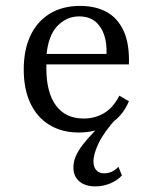

<svg xmlns="http://www.w3.org/2000/svg" viewBox="-20 -447 532 664"><path d="M309.7 197.6Q275 197.6 254.4 180.2Q233.9 162.9 233.9 132.3Q233.9 112.1 242.3 92.7Q250.8 73.4 266.5 53.2Q282.3 33.1 304 10.1Q325.8 -12.9 352.4 -40.3H384.7Q339.5 9.7 321.4 47.6Q303.2 85.5 303.2 111.3Q303.2 130.6 312.9 141.5Q322.6 152.4 340.3 152.4Q368.5 152.4 389.5 129.8L401.6 159.7Q385.5 177.4 360.9 187.5Q336.3 197.6 309.7 197.6ZM252.4 11.3Q194.4 11.3 151.2 -14.9Q108.1 -41.1 85.1 -89.9Q62.1 -138.7 62.1 -206.5Q62.1 -274.2 85.1 -323.4Q108.1 -372.6 152 -399.6Q196 -426.6 257.3 -426.6Q309.7 -426.6 348 -406Q386.3 -385.5 407.3 -340.7Q428.2 -296 425.8 -224.2H108.9L108.1 -260.5H348.4Q350 -297.6 339.9 -327Q329.8 -356.5 308.5 -373.4Q287.1 -390.3 253.2 -390.3Q210.5 -390.3 178.2 -356.9Q146 -323.4 140.3 -251.6L141.9 -249.2Q141.1 -241.1 140.7 -231.5Q140.3 -221.8 140.3 -211.3Q140.3 -127.4 173.4 -82.3Q206.5 -37.1 269.4 -37.1Q308.9 -37.1 340.3 -56Q371.8 -75 392.7 -116.1L425.8 -96.8Q404.8 -46 359.3 -17.3Q313.7 11.3 252.4 11.3Z"/></svg>

Font: Playfair 9pt Light
Style: Regular
Weight: 300
Designer: Claus Eggers Sørensen
Foundry: Claus Eggers Sørensen
Version: Version 2.001;gftools[0.9.30]